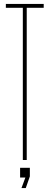

<svg xmlns="http://www.w3.org/2000/svg" viewBox="-20 -820 254 984"><path d="M97 0V-780H10V-800H204V-780H117V0ZM90 144 110 90H83V40H133V84L112 144Z"/></svg>

Font: Big Shoulders Display Thin Thin
Style: Regular
Weight: 250
Version: Version 2.002